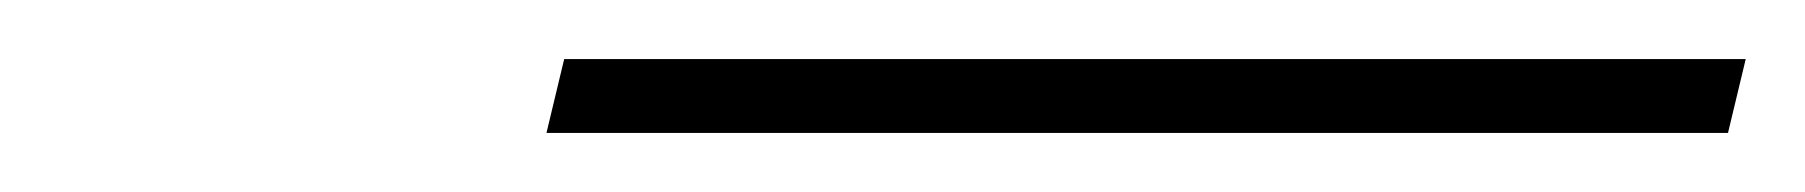

<svg xmlns="http://www.w3.org/2000/svg" viewBox="-20 -764 611 65"><path d="M565 -719H165L171 -744H571Z"/></svg>

Font: Playfair Display SC
Style: Bold Italic
Weight: 700
Italic angle: -14°
Designer: Claus Eggers Sørensen
Foundry: Claus Eggers Sørensen
Version: Version 1.200; ttfautohint (v1.6)